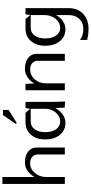

<svg xmlns="http://www.w3.org/2000/svg" viewBox="417 -998 785 1660"><g transform="rotate(-90 810.0 -167.5)"><path d="M50 -540H110V-262Q131 -300 164 -322.5Q197 -345 235 -345Q294 -345 329.5 -317.5Q365 -290 365 -245V0H305V-235Q305 -264 284.5 -282Q264 -300 230 -300Q180 -300 145 -259Q110 -218 110 -160V0H50Z M577 -415 570 -426 646 -535H690V-486ZM435 -170Q435 -246 475.5 -293Q516 -340 583 -340H665L700 -300L707 -340H760V-92L763 2L710 -1L706 -83Q686 -43 652 -19Q618 5 578 5Q514 5 474.5 -43Q435 -91 435 -170ZM498 -170Q498 -112 523 -76Q548 -40 589 -40Q619 -40 644.5 -57.5Q670 -75 685 -105Q700 -135 700 -170V-295H589Q548 -295 523 -260.5Q498 -226 498 -170Z M860 0V-340H915L919 -264Q940 -301 973 -323Q1006 -345 1045 -345Q1104 -345 1139.5 -317.5Q1175 -290 1175 -245V0H1115V-235Q1115 -264 1094.5 -282Q1074 -300 1040 -300Q990 -300 955 -260.5Q920 -221 920 -165V0Z M1245 -170Q1245 -246 1285.5 -293Q1326 -340 1393 -340H1475L1510 -300L1517 -340H1570V35Q1570 112 1520.5 158.5Q1471 205 1390 205Q1343 205 1295 193V131Q1335 160 1390 160Q1444 160 1477 125.5Q1510 91 1510 35V-75Q1490 -38 1457.5 -16.5Q1425 5 1388 5Q1324 5 1284.5 -43Q1245 -91 1245 -170ZM1308 -170Q1308 -112 1333 -76Q1358 -40 1399 -40Q1429 -40 1454.5 -58Q1480 -76 1495 -107Q1510 -138 1510 -175V-295H1399Q1358 -295 1333 -260.5Q1308 -226 1308 -170Z"/></g></svg>

Font: Glametrix
Style: Regular
Weight: 500
Designer: gluk
Foundry: gluk
Version: Version 0.40